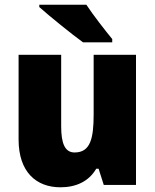

<svg xmlns="http://www.w3.org/2000/svg" viewBox="-20 -786 658 816"><path d="M347 -766H147V-756C187 -720 287 -639 333 -606H457V-620C429 -654 375 -723 347 -766ZM558 -553H378V-300C378 -197 364 -138 297 -138C256 -138 240 -176 240 -249V-553H59V-193C59 -56 133 10 237 10C302 10 357 -14 389 -69H399L421 0H558Z"/></svg>

Font: Noto Sans Thai Looped SemiCondensed Black
Style: Regular
Weight: 900
Width: 4
Designer: Sasikarn Vongin, Ben Mitchell
Foundry: The Fontpad Ltd
Version: Version 1.001